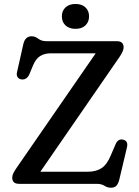

<svg xmlns="http://www.w3.org/2000/svg" viewBox="-20 -902 682 942"><path d="M567 -623.5 178 -59.5H411.5Q451 -59.5 477.8 -76.8Q504.5 -94 523.5 -139.5L547.5 -195.5Q559.5 -222 583 -217Q611 -211.5 602.5 -177.5L565 -19.5Q559.5 0.5 550.5 9.8Q541.5 19 524 19Q507.5 19 492.5 9.5Q477.5 0 455.5 0H74Q40 0 40 -30.5Q40 -41.5 45.8 -52.8Q51.5 -64 60 -76.5L449.5 -640.5H231Q198.5 -640.5 177.2 -627.2Q156 -614 142.5 -582L124.5 -538.5Q117.5 -522.5 106.8 -516.5Q96 -510.5 84.5 -512.5Q72.5 -514.5 66.2 -523.8Q60 -533 63.5 -548L94.5 -685.5Q103 -724 135.5 -724Q152.5 -724 168 -712Q183.5 -700 206.5 -700H552.5Q586.5 -700 586.5 -669.5Q586.5 -652.5 567 -623.5ZM350.5 -760.5Q319.5 -760.5 301.5 -777.2Q283.5 -794 283.5 -822Q283.5 -849 301.5 -865.8Q319.5 -882.5 350.5 -882.5Q381.5 -882.5 399.2 -865.8Q417 -849 417 -822Q417 -794.5 399.2 -777.5Q381.5 -760.5 350.5 -760.5Z"/></svg>

Font: Fraunces 9pt S100
Style: Regular
Weight: 400
Version: Version 1.000; ttfautohint (v1.8.3)